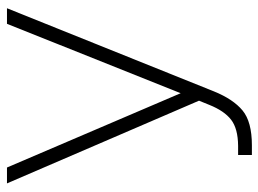

<svg xmlns="http://www.w3.org/2000/svg" viewBox="-120 -648 777 578"><g transform="rotate(-90 269.0 -359.5)"><path d="M90.8 9.8V-31.7H118.7Q170.4 -32.2 197 -52.7Q223.6 -73.2 241.7 -118.2L254.4 -149.4L5.4 -727.5H53.2L276.9 -204.6L485.8 -727.5H532.7L282.2 -104Q258.8 -46.4 224.9 -18.3Q190.9 9.8 120.1 9.8Z"/></g></svg>

Font: Inter Display Extra Light
Style: Regular
Weight: 200
Designer: Rasmus Andersson
Foundry: rsms
Version: Version 4.000;git-4fc901f